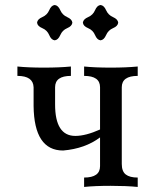

<svg xmlns="http://www.w3.org/2000/svg" viewBox="-20 -739 601 759"><path d="M524.4 0Q479 -4.4 417.5 -4.4Q355.5 -4.4 312.5 0V-37.1Q375.5 -37.1 375.5 -82V-195.8Q316.4 -151.4 229.5 -144Q114.7 -144 112.8 -320.3V-394Q111.3 -439 48.8 -439V-476.1Q91.3 -471.7 153.3 -471.7Q215.3 -471.7 260.3 -476.1V-439Q197.8 -439 197.8 -394V-326.2Q197.8 -201.7 277.8 -201.7Q318.8 -201.7 375.5 -227.1V-394Q375.5 -439 312.5 -439V-476.1Q355.5 -471.7 417.5 -471.7Q479 -471.7 524.4 -476.1V-439Q461.4 -439 461.4 -394V-90.8Q461.4 -61.5 477.1 -49.3Q492.7 -37.1 524.4 -37.1ZM377.4 -579.6Q363.8 -581.1 355.7 -600.3Q347.7 -619.6 328.4 -627.7Q309.1 -635.7 307.6 -649.4Q309.1 -663.1 328.4 -671.4Q347.7 -679.7 355.7 -698.7Q363.8 -717.8 377.4 -719.2Q391.1 -717.8 399.4 -698.7Q407.7 -679.7 426.8 -671.4Q445.8 -663.1 447.3 -649.4Q445.8 -635.7 426.8 -627.7Q407.7 -619.6 399.4 -600.3Q391.1 -581.1 377.4 -579.6ZM196.3 -579.6Q182.6 -581.1 174.6 -600.3Q166.5 -619.6 147.2 -627.7Q127.9 -635.7 126.5 -649.4Q127.9 -663.1 147.2 -671.4Q166.5 -679.7 174.6 -698.7Q182.6 -717.8 196.3 -719.2Q210 -717.8 218.3 -698.7Q226.6 -679.7 245.6 -671.4Q264.6 -663.1 266.1 -649.4Q264.6 -635.7 245.6 -627.7Q226.6 -619.6 218.3 -600.3Q210 -581.1 196.3 -579.6Z"/></svg>

Font: Almanac
Style: Regular
Weight: 400
Designer: Eden's Almanac
Version: Version 3.501;March 28, 2021;FontCreator 13.0.0.2683 64-bit